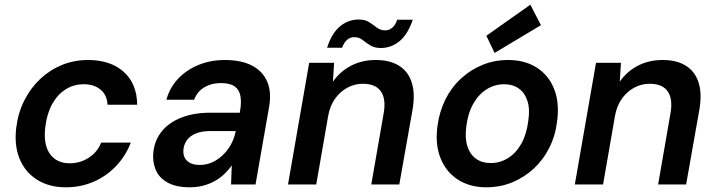

<svg xmlns="http://www.w3.org/2000/svg" viewBox="-20 -784 3048 816"><path d="M260 12Q188 12 137 -20.5Q86 -53 63 -110Q40 -167 49 -241Q57 -305 83.5 -357.5Q110 -410 151 -448.5Q192 -487 243.5 -508Q295 -529 354 -529Q450 -529 506 -478.5Q562 -428 563 -339H437Q435 -380 407.5 -403Q380 -426 336 -426Q294 -426 259.5 -404.5Q225 -383 202.5 -343Q180 -303 173 -248Q168 -211 172.5 -181.5Q177 -152 191 -131.5Q205 -111 226.5 -100.5Q248 -90 277 -90Q306 -90 332 -100.5Q358 -111 378.5 -130.5Q399 -150 410 -178H536Q514 -121 473 -78Q432 -35 377.5 -11.5Q323 12 260 12Z M787 12Q728 12 691.5 -8.5Q655 -29 641 -64Q627 -99 632 -140Q638 -190 668.5 -227Q699 -264 751.5 -284.5Q804 -305 874 -305H999Q1007 -347 1002 -375Q997 -403 977 -417Q957 -431 918 -431Q879 -431 848.5 -413Q818 -395 805 -360H687Q702 -413 738 -450.5Q774 -488 825 -508.5Q876 -529 935 -529Q1007 -529 1052.5 -504.5Q1098 -480 1116.5 -435Q1135 -390 1123 -326L1066 0H962L965 -81Q951 -61 933 -44Q915 -27 892.5 -14.5Q870 -2 843.5 5Q817 12 787 12ZM829 -83Q857 -83 881.5 -94Q906 -105 926.5 -124.5Q947 -144 961 -169Q975 -194 981 -223L982 -227H873Q839 -227 814.5 -217.5Q790 -208 776.5 -191Q763 -174 760 -152Q756 -119 774.5 -101Q793 -83 829 -83Z M1204 0 1294 -517H1400L1395 -437Q1425 -480 1471.5 -504.5Q1518 -529 1577 -529Q1638 -529 1677 -504Q1716 -479 1730.5 -431.5Q1745 -384 1733 -316L1677 0H1558L1611 -305Q1621 -364 1598.5 -396Q1576 -428 1522 -428Q1488 -428 1457.5 -412Q1427 -396 1405 -366Q1383 -336 1375 -293L1324 0ZM1370 -581Q1390 -643 1425 -672Q1460 -701 1504 -701Q1532 -701 1549.5 -689.5Q1567 -678 1582 -666.5Q1597 -655 1617 -655Q1634 -655 1647.5 -666.5Q1661 -678 1668 -700H1734Q1714 -639 1678.5 -609.5Q1643 -580 1599 -580Q1571 -580 1553 -591.5Q1535 -603 1520.5 -614.5Q1506 -626 1485 -626Q1469 -626 1455.5 -615Q1442 -604 1434 -581Z M2047 12Q1976 12 1925.5 -21Q1875 -54 1852 -112.5Q1829 -171 1839 -246Q1847 -309 1872.5 -360.5Q1898 -412 1938.5 -449.5Q1979 -487 2030 -508Q2081 -529 2139 -529Q2211 -529 2261.5 -496.5Q2312 -464 2335 -406Q2358 -348 2348 -271Q2341 -209 2315 -157Q2289 -105 2248.5 -67.5Q2208 -30 2157 -9Q2106 12 2047 12ZM2065 -91Q2105 -91 2139 -112Q2173 -133 2195.5 -173Q2218 -213 2225 -269Q2233 -321 2221.5 -355.5Q2210 -390 2184.5 -408Q2159 -426 2123 -426Q2083 -426 2049 -405Q2015 -384 1992 -344Q1969 -304 1962 -248Q1955 -197 1966.5 -162Q1978 -127 2003.5 -109Q2029 -91 2065 -91ZM2082 -559 2047 -632 2234 -764 2279 -677Z M2423 0 2513 -517H2619L2614 -437Q2644 -480 2690.5 -504.5Q2737 -529 2796 -529Q2857 -529 2896 -504Q2935 -479 2949.5 -431.5Q2964 -384 2952 -316L2896 0H2777L2830 -305Q2840 -364 2817.5 -396Q2795 -428 2741 -428Q2707 -428 2676.5 -412Q2646 -396 2624 -366Q2602 -336 2594 -293L2543 0Z"/></svg>

Font: DM Sans 11pt SemiBold
Style: Italic
Weight: 600
Italic angle: -10°
Version: Version 4.004;gftools[0.9.30]